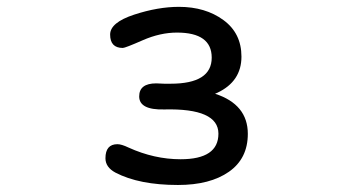

<svg xmlns="http://www.w3.org/2000/svg" viewBox="-20 -519 1040 561"><path d="M608.4 -245.1Q704.1 -213.9 704.1 -127.9Q704.1 -55.7 648.9 -17.1Q593.8 21.5 500 21.5Q386.7 21.5 317.4 -14.6Q288.1 -30.3 288.1 -56.6Q288.1 -97.7 323.2 -97.7Q335 -97.7 355.5 -87.9Q430.7 -53.7 507.8 -53.7Q618.2 -53.7 618.2 -128.4Q618.2 -203.1 460 -199.2Q386.7 -197.3 386.7 -237.3Q386.7 -275.4 436.5 -275.4L460 -274.4H478.5Q598.6 -274.4 598.6 -350.6Q598.6 -423.8 497.1 -423.8Q448.2 -423.8 397 -401.4Q345.7 -378.9 338.9 -378.9Q301.8 -378.9 301.8 -418Q301.8 -453.1 371.6 -476.1Q441.4 -499 502.9 -499Q580.1 -499 632.8 -460.4Q685.5 -421.9 685.5 -353.5Q685.5 -281.2 615.2 -248L608.4 -245.1Z"/></svg>

Font: YuPearl-Regular
Style: Regular
Weight: 400
Designer: Max Yao
Foundry: Max-Everyday
Version: Version 1.011; ttfautohint (v1.8.3)